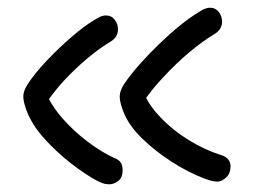

<svg xmlns="http://www.w3.org/2000/svg" viewBox="-20 -498 658 498"><path d="M544 -27Q537 -27 530.5 -28.5Q524 -30 510 -35Q470 -50 426 -78Q382 -106 347 -140.5Q312 -175 299 -211Q290 -235 290.5 -249Q291 -263 302 -280Q318 -304 342 -331Q366 -358 393.5 -384.5Q421 -411 447 -432Q473 -453 493 -465Q507 -474 513.5 -476Q520 -478 524 -478Q539 -478 547.5 -467Q556 -456 556 -442Q556 -432 551 -423.5Q546 -415 532 -407Q504 -390 470 -361.5Q436 -333 403 -297Q379 -272 359 -244Q372 -219 395 -195Q427 -161 469 -135Q511 -109 553 -96Q566 -92 572 -84.5Q578 -77 578 -67Q578 -48 566.5 -37.5Q555 -27 544 -27ZM264 -20Q257 -20 250.5 -21.5Q244 -23 232 -29Q202 -45 164.5 -74Q127 -103 95 -138.5Q63 -174 49 -211Q40 -235 40.5 -249Q41 -263 52 -280Q71 -309 102 -341.5Q133 -374 166 -402.5Q199 -431 223 -445Q237 -454 243.5 -456Q250 -458 254 -458Q269 -458 277.5 -447Q286 -436 286 -422Q286 -412 281 -403.5Q276 -395 262 -387Q237 -372 206.5 -346.5Q176 -321 146 -289Q125 -266 107 -241Q121 -215 142 -191Q172 -157 208 -130Q244 -103 277 -88Q288 -84 293 -76.5Q298 -69 298 -57Q298 -37 286.5 -28.5Q275 -20 264 -20Z"/></svg>

Font: Shantell Sans Light Light
Style: Regular
Weight: 300
Version: Version 1.008;[ac192a2d6]